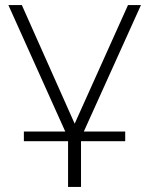

<svg xmlns="http://www.w3.org/2000/svg" viewBox="-20 -542 587 756"><path d="M535 -522 310 -24H473V14H299V194H248V14H74V-24H237L13 -522H66L274 -55L484 -522Z"/></svg>

Font: mBank Light
Style: Regular
Weight: 300
Designer: Julieta Ulanovsky
Foundry: Julieta Ulanovsky
Version: Version 7.200;PS 007.200;hotconv 1.0.88;makeotf.lib2.5.64775